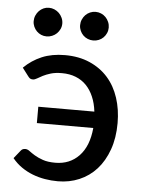

<svg xmlns="http://www.w3.org/2000/svg" viewBox="-52 -747 588 795"><g transform="rotate(5 242.0 -350.0)"><path d="M33 -449Q65.5 -481 107 -498.5Q148.5 -516 203 -516Q261 -516 306 -496.2Q351 -476.5 381.8 -441.8Q412.5 -407 428.2 -359Q444 -311 444 -254.5Q444 -192.5 426.5 -143.8Q409 -95 378.8 -61.5Q348.5 -28 307.2 -10.5Q266 7 218.5 7Q191 7 164.2 2.5Q137.5 -2 113 -11.5Q88.5 -21 66.8 -36Q45 -51 27.5 -72.5L54 -105.5Q60.5 -114.5 72.5 -114.5Q82 -114.5 91.2 -107.2Q100.5 -100 114.5 -91.5Q128.5 -83 149 -75.8Q169.5 -68.5 201 -68.5Q261 -68.5 299.8 -109Q338.5 -149.5 345.5 -225.5H111V-293.5H344Q340 -328 328.2 -355.2Q316.5 -382.5 298 -401.5Q279.5 -420.5 254 -430.5Q228.5 -440.5 197 -440.5Q169.5 -440.5 150.5 -434.8Q131.5 -429 118.2 -422.2Q105 -415.5 95.8 -409.8Q86.5 -404 78.5 -404Q70.5 -404 66.2 -407.2Q62 -410.5 58 -416ZM180 -645Q180 -633 175 -622.2Q170 -611.5 161.8 -603.5Q153.5 -595.5 142.5 -591Q131.5 -586.5 119.5 -586.5Q107.5 -586.5 97 -591Q86.5 -595.5 78.5 -603.5Q70.5 -611.5 65.8 -622.2Q61 -633 61 -645Q61 -657.5 65.8 -668.5Q70.5 -679.5 78.5 -687.8Q86.5 -696 97 -700.8Q107.5 -705.5 119.5 -705.5Q131.5 -705.5 142.5 -700.8Q153.5 -696 161.8 -687.8Q170 -679.5 175 -668.5Q180 -657.5 180 -645ZM373 -645Q373 -633 368.2 -622.2Q363.5 -611.5 355.5 -603.5Q347.5 -595.5 336.5 -591Q325.5 -586.5 313.5 -586.5Q301.5 -586.5 290.5 -591Q279.5 -595.5 271.5 -603.5Q263.5 -611.5 258.8 -622.2Q254 -633 254 -645Q254 -657.5 258.8 -668.5Q263.5 -679.5 271.5 -687.8Q279.5 -696 290.5 -700.8Q301.5 -705.5 313.5 -705.5Q325.5 -705.5 336.5 -700.8Q347.5 -696 355.5 -687.8Q363.5 -679.5 368.2 -668.5Q373 -657.5 373 -645Z"/></g></svg>

Font: Lato 2
Style: Regular
Weight: 500
Designer: Lukasz Dziedzic with Adam Twardoch and Botio Nikoltchev
Foundry: tyPoland Lukasz Dziedzic
Version: Version 2.015; 2015-08-06; http://www.latofonts.com/